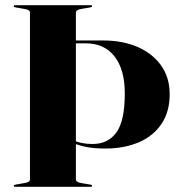

<svg xmlns="http://www.w3.org/2000/svg" viewBox="-20 -720 694 740"><path d="M192 -553V-564H378Q453 -564 510.8 -538.8Q568.5 -513.5 601.2 -467.2Q634 -421 634 -356.5Q634 -290 602.8 -243Q571.5 -196 515.5 -171.8Q459.5 -147.5 384.5 -147.5Q340 -147.5 308 -154.5Q276 -161.5 253 -172.8Q230 -184 213 -197.5L214.5 -207Q237.5 -191 257.2 -181.8Q277 -172.5 296.2 -168.8Q315.5 -165 336.5 -165Q396.5 -165 428.8 -209.8Q461 -254.5 461 -359.5Q461 -451.5 421.8 -502.2Q382.5 -553 310 -553ZM272.5 -29Q272.5 -23 278 -19.5Q283.5 -16 293.5 -14.5L328 -8.5Q332 -8 333.5 -7Q335 -6 335 -4Q335 -2.5 333.5 -1.2Q332 0 329 0H38.5Q35.5 0 34.2 -1.2Q33 -2.5 33 -4Q33 -7.5 40 -8.5L74 -14.5Q85 -16 90.2 -19.5Q95.5 -23 95.5 -29V-671Q95.5 -677 90.2 -680.5Q85 -684 74 -685.5L40 -691.5Q33 -692.5 33 -696Q33 -697.5 34.2 -698.8Q35.5 -700 38.5 -700H329Q332 -700 333.5 -698.8Q335 -697.5 335 -696Q335 -694.5 333.5 -693.5Q332 -692.5 328 -691.5L293.5 -685.5Q283.5 -684 278 -680.5Q272.5 -677 272.5 -671Z"/></svg>

Font: Fraunces 120pt
Style: Bold
Weight: 700
Version: Version 1.000;[b76b70a41]